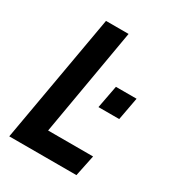

<svg xmlns="http://www.w3.org/2000/svg" viewBox="-169 -803 829 906"><g transform="rotate(30 245.0 -350.0)"><path d="M19.5 0 142.5 -700H265.5L164.5 -115.5H409.5L385.5 0ZM315 -330 338.5 -454H451L428 -330Z"/></g></svg>

Font: Cabin Condensed
Style: Bold Italic
Weight: 700
Width: 3
Italic angle: -10°
Designer: Pablo Impallari
Foundry: Pablo Impallari. http://www.impallari.com Igino Marini. http://www.ikern.com
Version: Version 3.001; ttfautohint (v1.8.3)